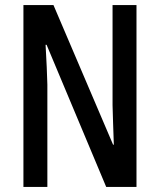

<svg xmlns="http://www.w3.org/2000/svg" viewBox="-20 -734 627 754"><path d="M516 0H397L163 -558H159Q162 -508 163.5 -471Q165 -434 166 -402V0H72V-714H190L424 -166H427Q425 -217 424 -253.5Q423 -290 422 -321V-714H516Z"/></svg>

Font: Noto Sans Telugu ExtraCondensed Medium
Style: Regular
Weight: 500
Width: 2
Designer: Jelle Bosma - Monotype Design Team
Foundry: Monotype Imaging Inc.
Version: Version 2.005; ttfautohint (v1.8.4.7-5d5b)